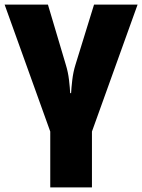

<svg xmlns="http://www.w3.org/2000/svg" viewBox="-20 -569 614 829"><path d="M377 240H197V-1L0 -549H187L264 -290Q274 -258 278 -223.5Q282 -189 283 -167H287Q288 -188 292 -223Q296 -258 306 -290L386 -549H574L377 -1Z"/></svg>

Font: Noto Sans Disp ExtBd
Style: Regular
Weight: 800
Designer: Monotype Design Team
Foundry: Monotype Imaging Inc.
Version: Version 2.000;GOOG;noto-source:20170915:90ef993387c0; ttfaut